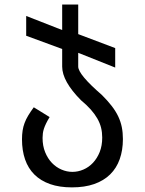

<svg xmlns="http://www.w3.org/2000/svg" viewBox="-20 -625 642 852"><path d="M299.3 206.5Q243.7 206.5 202.1 191.9Q160.6 177.2 132.8 149.7Q105 122.1 91.3 82.5Q77.6 43 77.6 -6.8Q77.6 -27.8 80.3 -45.4Q83 -63 89.1 -79.3Q95.2 -95.7 105.2 -112.3Q115.2 -128.9 129.9 -148.9L200.2 -105.5Q190.4 -89.4 184.3 -76.7Q178.2 -64 174.8 -53.5Q171.4 -43 170.2 -33.2Q168.9 -23.4 168.9 -13.2Q168.9 22.5 180.4 50.5Q191.9 78.6 210.4 97.9Q229 117.2 252.7 127.4Q276.4 137.7 301.3 137.7Q326.2 137.7 350.1 127.4Q374 117.2 392.6 97.4Q411.1 77.6 422.4 49.6Q433.6 21.5 433.6 -14.6Q433.6 -37.6 428.5 -58.3Q423.3 -79.1 411.9 -99.1Q400.4 -119.1 382.6 -139.2Q364.7 -159.2 339.4 -180.2Q255.9 -264.6 255.9 -329.6V-407.7L96.2 -466.3V-554.2L255.9 -491.7V-605H327.1V-473.6L491.2 -411.6V-325.2L327.1 -390.6V-329.6Q327.1 -294.4 432.1 -203.6Q457.5 -178.2 475.3 -155.3Q493.2 -132.3 504.4 -108.9Q515.6 -85.4 520.5 -60.8Q525.4 -36.1 525.4 -7.8Q525.4 41.5 511.2 81.3Q497.1 121.1 468.8 148.9Q440.4 176.8 397.9 191.7Q355.5 206.5 299.3 206.5Z"/></svg>

Font: Hack
Style: Regular
Weight: 400
Monospace: yes
Designer: Christopher Simpkins
Foundry: Christopher Simpkins
Version: Version 2.019; ttfautohint (v1.4.1) -l 4 -r 80 -G 350 -x 0 -